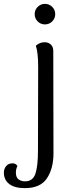

<svg xmlns="http://www.w3.org/2000/svg" viewBox="-100 -739 380 991"><path d="M79 -666Q79 -688 94.5 -703.5Q110 -719 132 -719Q154 -719 169.5 -703.5Q185 -688 185 -666Q185 -644 169.5 -628.5Q154 -613 132 -613Q110 -613 94.5 -628.5Q79 -644 79 -666ZM-80 152Q-80 133 -68.5 118.5Q-57 104 -35 104Q-18 104 -10 118Q-18 133 -18 152Q-18 177 -4 187Q10 197 29 197Q70 197 83 157Q96 117 96 39L97 -395Q97 -467 85 -503Q105 -521 130 -521Q150 -521 162.5 -509Q175 -497 175 -476L176 53Q176 130 142.5 181Q109 232 28 232Q-25 232 -52.5 210.5Q-80 189 -80 152Z"/></svg>

Font: Arima Madurai
Style: Regular
Weight: 400
Designer: Joana Correia and Natanael Gama
Foundry: NDISCOVER
Version: Version 1.019